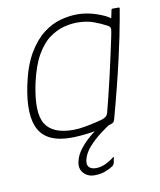

<svg xmlns="http://www.w3.org/2000/svg" viewBox="-75 -532 634 762"><g transform="rotate(-10 242.0 -151.5)"><path d="M178 6Q84 6 51.5 -51.5Q19 -109 44 -230Q60 -306 88 -353.5Q116 -401 150 -427Q184 -453 219.5 -462.5Q255 -472 287 -472Q326 -472 364 -459Q402 -446 418 -433L425 -466Q425 -468 426.5 -469Q428 -470 429 -470H454Q458 -470 458 -466Q455 -449 450 -420.5Q445 -392 437 -353.5Q429 -315 418 -266.5Q407 -218 392.5 -160.5Q378 -103 360 -37Q359 -33 356.5 -28Q354 -23 345 -20Q310 -8 263.5 -1Q217 6 178 6ZM193 -23Q214 -23 239.5 -27.5Q265 -32 285.5 -37Q306 -42 313 -44Q319 -46 326.5 -51Q334 -56 337 -67Q344 -93 353 -130Q362 -167 371.5 -207.5Q381 -248 389 -285.5Q397 -323 403 -350.5Q409 -378 410 -388Q411 -394 408.5 -398.5Q406 -403 398 -407Q376 -419 347.5 -429.5Q319 -440 280 -440Q256 -440 227 -432.5Q198 -425 169 -404Q140 -383 116 -341Q92 -299 77 -230Q53 -115 82 -69Q111 -23 193 -23ZM245 169Q218 169 201.5 151Q185 133 191 105Q197 77 217.5 52Q238 27 263.5 6.5Q289 -14 310 -27Q314 -29 317.5 -30Q321 -31 324 -31H345Q347 -31 348 -28.5Q349 -26 344 -23Q326 -12 299.5 8Q273 28 251 52.5Q229 77 223 104Q219 123 228 132.5Q237 142 256 142Q276 142 295.5 132.5Q315 123 327 113Q330 110 331.5 110.5Q333 111 332 114L328 135Q327 137 325.5 140Q324 143 320 146Q308 154 289.5 161.5Q271 169 245 169Z"/></g></svg>

Font: Glory Thin
Style: Italic
Weight: 100
Italic angle: -12°
Designer: Robert Leuschke
Foundry: Robert Leuschke
Version: Version 1.011